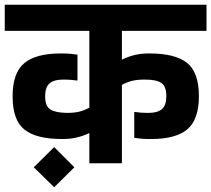

<svg xmlns="http://www.w3.org/2000/svg" viewBox="-30 -687 889 808"><path d="M0 0ZM483 -557V-436Q536 -462 593 -462H600Q707 -462 757 -422.5Q807 -383 807 -282Q807 -184 758.5 -143Q710 -102 607 -102H595Q580 -102 563 -103.5Q546 -105 535 -107V-216Q565 -212 585 -212H597Q633 -212 651.5 -228Q670 -244 670 -282Q670 -323 649.5 -337.5Q629 -352 582 -352H575Q548 -352 527 -347Q506 -342 483 -330V0H346V-127Q293 -102 237 -102H230Q123 -102 73 -141.5Q23 -181 23 -282Q23 -380 72 -421Q121 -462 224 -462H236Q251 -462 268 -460.5Q285 -459 296 -457V-348Q264 -352 246 -352H234Q197 -352 178.5 -336Q160 -320 160 -282Q160 -241 181 -227Q202 -213 249 -212H255Q282 -212 303 -217Q324 -222 346 -234V-557H-10V-667H839V-557ZM112 17 198 -68 283 17 198 101Z"/></svg>

Font: Biryani ExtraBold
Style: Regular
Weight: 800
Designer: Dan Reynolds and Mathieu Reguer
Foundry: Dan Reynolds and Mathieu Reguer
Version: Version 1.004; ttfautohint (v1.1) -l 5 -r 5 -G 72 -x 0 -D la